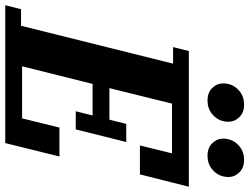

<svg xmlns="http://www.w3.org/2000/svg" viewBox="-162 -819 948 730"><g transform="rotate(90 312.0 -454.0)"><path d="M-18 -60H45L189 -638H126L141 -698H657L610 -512H500L530 -634H341L282 -396H402L418 -460H487L439 -268H370L386 -332H266L199 -64H397L432 -206H542L491 0H-33ZM329 -769Q299 -769 281.5 -787Q264 -805 264 -829Q264 -839 267 -851Q273 -874 294 -891Q315 -908 345 -908Q375 -908 392.5 -890Q410 -872 410 -848Q410 -838 407 -826Q401 -803 380 -786Q359 -769 329 -769ZM539 -769Q509 -769 491.5 -787Q474 -805 474 -829Q474 -839 477 -851Q483 -874 504 -891Q525 -908 555 -908Q585 -908 602.5 -890Q620 -872 620 -848Q620 -838 617 -826Q611 -803 590 -786Q569 -769 539 -769Z"/></g></svg>

Font: IBM Plex Serif
Style: Bold Italic
Weight: 700
Italic angle: -14°
Designer: Mike Abbink, Paul van der Laan, Pieter van Rosmalen
Foundry: Bold Monday
Version: Version 3.001